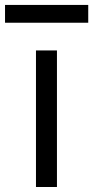

<svg xmlns="http://www.w3.org/2000/svg" viewBox="-67 -747 372 767"><path d="M76.7 0V-545.5H160.5V0ZM285.5 -727.3V-656.2H-46.9V-727.3Z"/></svg>

Font: Inter Zeller
Style: Regular
Weight: 400
Designer: Rasmus Andersson; Joe Bland
Foundry: zeller
Version: Version 3.015;git-dec3a8cb1